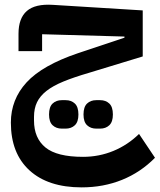

<svg xmlns="http://www.w3.org/2000/svg" viewBox="-20 -506 690 830"><path d="M333 304Q188 304 107.5 230.5Q27 157 27 24Q27 -76 95 -150Q163 -224 317 -276L518 -343V-348L162 -358V-285H60V-360Q60 -427 96 -458.5Q132 -490 209 -485L597 -461V-262L364 -191Q299 -172 254 -153.5Q209 -135 181 -113Q153 -91 140 -64Q127 -37 127 -1V15Q127 91 176.5 131.5Q226 172 339 172Q408 172 470 146.5Q532 121 581 73L650 176Q588 239 507.5 271.5Q427 304 333 304ZM396 50Q372 50 356.5 35.5Q341 21 341 -11Q341 -44 356.5 -58.5Q372 -73 396 -73H413Q437 -73 452.5 -58.5Q468 -44 468 -11Q468 21 452.5 35.5Q437 50 413 50ZM247 50Q223 50 207.5 35.5Q192 21 192 -11Q192 -44 207.5 -58.5Q223 -73 247 -73H264Q288 -73 303.5 -58.5Q319 -44 319 -11Q319 21 303.5 35.5Q288 50 264 50Z"/></svg>

Font: IBM Plex Sans Arabic SmBld
Style: Regular
Weight: 600
Designer: Mike Abbink, Paul van der Laan, Pieter van Rosmalen, Wael Morcos, Khajak Apelian
Foundry: Bold Monday
Version: Version 1.005